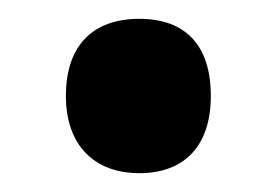

<svg xmlns="http://www.w3.org/2000/svg" viewBox="-20 -454 295 204"><path d="M50 -352C50 -300 80 -270 128 -270C176 -270 204 -299 204 -352C204 -406 177 -434 128 -434C78 -434 50 -405 50 -352Z"/></svg>

Font: Noto Sans Lao Looped ExtraCondensed
Style: Bold
Weight: 700
Width: 2
Designer: Mark Frömberg, Ben Mitchell
Foundry: The Fontpad Ltd
Version: Version 1.002